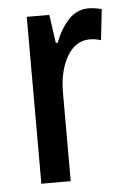

<svg xmlns="http://www.w3.org/2000/svg" viewBox="-45 -651 409 619"><g transform="rotate(-5 159.5 -341.0)"><path d="M265 -616Q274 -616 284.5 -614.5Q295 -613 307 -610L296 -510Q288 -513 278.5 -514.5Q269 -516 260 -516Q213 -516 185.5 -468Q158 -420 159 -346V-66H64V-606H137L150 -514H156Q173 -559 200 -587.5Q227 -616 265 -616Z"/></g></svg>

Font: Noto Sans Malayalam UI ExtraCondensed Medium
Style: Regular
Weight: 500
Width: 2
Designer: Jelle Bosma - Monotype Design Team
Foundry: Monotype Imaging Inc.
Version: Version 2.104; ttfautohint (v1.8.4.7-5d5b)